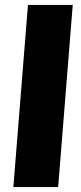

<svg xmlns="http://www.w3.org/2000/svg" viewBox="-20 -756 329 776"><path d="M93 -736H274L215 0H34Z"/></svg>

Font: Muli Black
Style: Italic
Weight: 900
Italic angle: -4.541°
Designer: Vernon Adams
Foundry: Vernon Adams
Version: Version 2.001